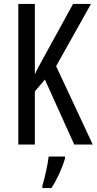

<svg xmlns="http://www.w3.org/2000/svg" viewBox="-20 -734 491 975"><path d="M451 0 265 -398 442 -714H351L211 -459C183 -409 165 -375 157 -356V-714H73V0H157V-270L208 -330L357 0ZM310 71V61H227C223 101 206 174 195 210V221H241C268 181 296 120 310 71Z"/></svg>

Font: Noto Sans Arabic ExtCond
Style: Regular
Weight: 400
Width: 2
Designer: Monotype Design Team, Nadine Chahine, Nizar Qandah and Khaled Hosny
Foundry: Monotype Imaging Inc.
Version: Version 2.012